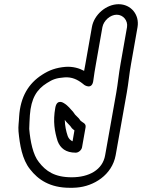

<svg xmlns="http://www.w3.org/2000/svg" viewBox="-20 -802 676 913"><path d="M603 -497 634 -673C644 -732 603 -782 544 -782C485 -782 427 -732 417 -673L386 -497C384 -486 382 -477 380 -465C358 -477 327 -487 290 -484C247 -480 215 -469 181 -447C115 -405 77 -341 71 -248C70 -221 66 -202 68 -177C74 -114 85 -44 123 3C161 52 217 91 312 91C323 91 334 91 344 90C426 84 513 30 530 -64L583 -362C591 -406 595 -454 603 -497ZM533 -362 480 -64C468 6 403 41 321 41C240 41 198 12 165 -31C137 -65 124 -130 119 -189C119 -210 121 -227 122 -254C128 -335 155 -377 203 -407C231 -425 248 -431 286 -434C322 -437 349 -423 371 -406L381 -398C381 -398 419 -372 424 -421C427 -445 432 -475 436 -497L467 -673C473 -704 504 -732 535 -732C566 -732 589 -704 584 -673L553 -497C545 -454 540 -400 533 -362ZM363 -228 355 -239C349 -246 340 -253 337 -257L327 -271C326 -272 326 -273 325 -273C316 -282 304 -300 283 -312C283 -312 251 -334 243 -290C231 -224 240 -176 254 -131C267 -97 293 -76 340 -76C355 -76 368 -90 370 -101L387 -197C390 -216 372 -219 363 -228ZM334 -182 325 -130C315 -135 307 -142 302 -155C294 -179 289 -202 288 -232L295 -223C301 -216 306 -211 314 -203L322 -192C326 -188 329 -186 334 -182Z"/></svg>

Font: Blanket
Style: BlkOutlineObl
Weight: 900
Foundry: Cannot Into Space Fonts
Version: Version 0.9